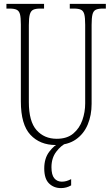

<svg xmlns="http://www.w3.org/2000/svg" viewBox="-20 -734 569 985"><path d="M266 10Q185 10 136 -42.5Q87 -95 87 -214V-608Q87 -644 82.5 -661Q78 -678 65.5 -684Q53 -690 29 -690H13V-714H206V-690H186Q163 -690 150.5 -684Q138 -678 133 -660Q128 -642 128 -605V-210Q128 -111 167.5 -66.5Q207 -22 271 -22Q324 -22 356 -49Q388 -76 402.5 -117.5Q417 -159 417 -203V-607Q417 -643 412.5 -660.5Q408 -678 395.5 -684Q383 -690 359 -690H338V-714H523V-690H507Q484 -690 471.5 -684Q459 -678 454.5 -660Q450 -642 450 -606V-201Q450 -143 430 -95Q410 -47 369 -18.5Q328 10 266 10ZM293 231Q256 231 231.5 207Q207 183 207 130Q207 78 233 44Q259 10 285 0H321Q293 12 268.5 44.5Q244 77 244 124Q244 163 258.5 180.5Q273 198 297 198Q309 198 320 195Q331 192 345 185V217Q321 231 293 231Z"/></svg>

Font: Noto Serif Myanmar ExtraCondensed ExtraLight
Style: Regular
Weight: 200
Width: 2
Designer: Ben Mitchell and the Monotype Design Team
Foundry: Monotype Imaging Inc.
Version: Version 2.106; ttfautohint (v1.8.4.7-5d5b)